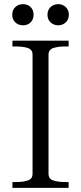

<svg xmlns="http://www.w3.org/2000/svg" viewBox="-20 -906 391 926"><path d="M142 -835Q142 -812 127.5 -798Q113 -784 91 -784Q69 -784 54 -798Q39 -812 39 -835Q39 -858 54 -872Q69 -886 91 -886Q113 -886 127.5 -872Q142 -858 142 -835ZM312 -835Q312 -812 297 -798Q282 -784 261 -784Q239 -784 224 -798Q209 -812 209 -835Q209 -858 224 -872Q239 -886 261 -886Q282 -886 297 -872Q312 -858 312 -835ZM137 -68V-642Q137 -667 114 -674.5Q91 -682 56 -682H40V-710H311V-682H295Q261 -682 237.5 -674.5Q214 -667 214 -642V-68Q214 -43 237.5 -35.5Q261 -28 295 -28H311V0H40V-28H56Q91 -28 114 -35.5Q137 -43 137 -68Z"/></svg>

Font: Roboto Serif 120pt Expanded Light
Style: Regular
Weight: 300
Width: 7
Designer: Greg Gazdowicz
Foundry: Commercial Type
Version: Version 1.008